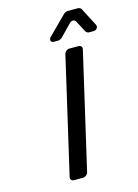

<svg xmlns="http://www.w3.org/2000/svg" viewBox="-128 -928 719 998"><g transform="rotate(-15 232.0 -429.0)"><path d="M142 0H192C204 0 216 -10 219 -22L363 -645C366 -657 358 -667 346 -667H296C284 -667 272 -657 269 -645L125 -22C122 -10 130 0 142 0ZM367 -794 400 -731C402 -727 411 -722 416 -722H442C458 -722 469 -738 462 -751L411 -849C409 -853 400 -858 395 -858H337C332 -858 321 -853 317 -849L219 -751C206 -738 211 -722 227 -722H252C257 -722 268 -727 272 -731L332 -793C344 -806 360 -806 367 -794Z"/></g></svg>

Font: DIN Rundschrift
Style: EngKursiv
Weight: 400
Width: 3
Version: Version 1.027